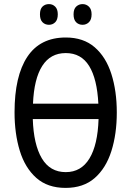

<svg xmlns="http://www.w3.org/2000/svg" viewBox="-20 -907 650 937"><path d="M550 -358Q550 -253 523.5 -169.5Q497 -86 442 -38Q387 10 300 10Q212 10 157 -39Q102 -88 76.5 -171.5Q51 -255 51 -359Q51 -536 113.5 -630Q176 -724 301 -724Q387 -724 442 -676.5Q497 -629 523.5 -546Q550 -463 550 -358ZM301 -648Q226 -648 186 -585Q146 -522 141 -401H460Q454 -522 415 -585Q376 -648 301 -648ZM301 -67Q376 -67 416.5 -133.5Q457 -200 461 -326H140Q144 -202 184 -134.5Q224 -67 301 -67ZM175 -837Q175 -863 187.5 -875Q200 -887 219 -887Q237 -887 249.5 -874.5Q262 -862 262 -837Q262 -811 249.5 -798.5Q237 -786 219 -786Q200 -786 187.5 -798.5Q175 -811 175 -837ZM339 -837Q339 -863 352 -875Q365 -887 383 -887Q401 -887 414 -874.5Q427 -862 427 -837Q427 -811 414 -798.5Q401 -786 383 -786Q364 -786 351.5 -798.5Q339 -811 339 -837Z"/></svg>

Font: Avrile Sans Condensed
Style: Regular
Weight: 400
Width: 3
Designer: Monotype Design Team
Foundry: Monotype Imaging Inc.
Version: Version 2.001;September 10, 2019;FontCreator 11.5.0.2425 64-